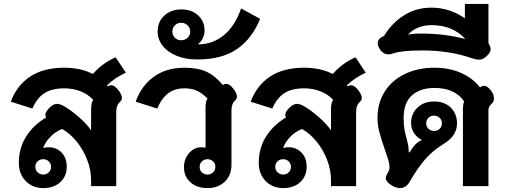

<svg xmlns="http://www.w3.org/2000/svg" viewBox="-20 -948 2571 978"><path d="M546 -514Q563 -514 582 -490Q601 -466 601 -449Q601 -439 593 -431Q572 -413 572 -378V0H444V-31Q444 -82 424 -134Q404 -186 370 -227.5Q336 -269 296 -291Q263 -278 237 -251.5Q211 -225 200 -194Q212 -198 228 -198Q267 -198 293.5 -171Q320 -144 320 -98Q320 -51 287.5 -20.5Q255 10 200 10Q146 10 111 -26Q76 -62 76 -118Q76 -193 112.5 -251.5Q149 -310 215 -350Q211 -355 211 -363Q211 -379 234 -401Q253 -419 271 -419Q283 -419 303 -409Q336 -391 379 -354Q422 -317 444 -284V-391Q444 -425 455 -439Q430 -467 391.5 -482.5Q353 -498 307 -498Q245 -498 206.5 -473.5Q168 -449 145 -395L35 -430Q65 -512 133 -557.5Q201 -603 307 -603Q392 -603 453 -571Q503 -628 569 -656L621 -578Q562 -550 525 -513L529 -508Q537 -514 546 -514ZM200 -137Q183 -137 171.5 -126Q160 -115 160 -98Q160 -82 171.5 -70.5Q183 -59 200 -59Q217 -59 228.5 -70Q240 -81 240 -98Q240 -115 228.5 -126Q217 -137 200 -137Z M917 -95Q917 -139 943.5 -168.5Q970 -198 1006 -198Q1018 -198 1027 -195V-398Q1027 -434 1037 -446Q1011 -473 984 -485.5Q957 -498 919 -498Q871 -498 837.5 -473.5Q804 -449 781 -395L671 -430Q700 -511 763.5 -557Q827 -603 919 -603Q988 -603 1032 -582.5Q1076 -562 1115 -515Q1123 -521 1132 -521Q1149 -521 1168 -497Q1187 -473 1187 -456Q1187 -446 1179 -438Q1159 -421 1159 -385V-109Q1159 -55 1125 -22.5Q1091 10 1037 10Q982 10 949.5 -20Q917 -50 917 -95ZM1077 -98Q1077 -115 1065.5 -126Q1054 -137 1037 -137Q1020 -137 1008.5 -126Q997 -115 997 -98Q997 -81 1008.5 -70Q1020 -59 1037 -59Q1054 -59 1065.5 -70.5Q1077 -82 1077 -98Z M783 -787Q783 -837 817 -868.5Q851 -900 904 -900Q956 -900 989 -870Q1022 -840 1022 -792Q1022 -773 1013 -753.5Q1004 -734 989 -724V-722Q1063 -722 1120 -768.5Q1177 -815 1208 -905L1305 -852Q1264 -751 1187 -698Q1110 -645 985 -645Q925 -645 879 -664Q833 -683 808 -715.5Q783 -748 783 -787ZM949 -787Q949 -806 935.5 -819Q922 -832 902 -832Q884 -832 871 -819Q858 -806 858 -787Q858 -768 871 -755.5Q884 -743 902 -743Q922 -743 935.5 -755.5Q949 -768 949 -787Z M1768 -514Q1785 -514 1804 -490Q1823 -466 1823 -449Q1823 -439 1815 -431Q1794 -413 1794 -378V0H1666V-31Q1666 -82 1646 -134Q1626 -186 1592 -227.5Q1558 -269 1518 -291Q1485 -278 1459 -251.5Q1433 -225 1422 -194Q1434 -198 1450 -198Q1489 -198 1515.5 -171Q1542 -144 1542 -98Q1542 -51 1509.5 -20.5Q1477 10 1422 10Q1368 10 1333 -26Q1298 -62 1298 -118Q1298 -193 1334.5 -251.5Q1371 -310 1437 -350Q1433 -355 1433 -363Q1433 -379 1456 -401Q1475 -419 1493 -419Q1505 -419 1525 -409Q1558 -391 1601 -354Q1644 -317 1666 -284V-391Q1666 -425 1677 -439Q1652 -467 1613.5 -482.5Q1575 -498 1529 -498Q1467 -498 1428.5 -473.5Q1390 -449 1367 -395L1257 -430Q1287 -512 1355 -557.5Q1423 -603 1529 -603Q1614 -603 1675 -571Q1725 -628 1791 -656L1843 -578Q1784 -550 1747 -513L1751 -508Q1759 -514 1768 -514ZM1422 -137Q1405 -137 1393.5 -126Q1382 -115 1382 -98Q1382 -82 1393.5 -70.5Q1405 -59 1422 -59Q1439 -59 1450.5 -70Q1462 -81 1462 -98Q1462 -115 1450.5 -126Q1439 -137 1422 -137Z M2338 -389Q2338 -416 2344 -432Q2297 -500 2193 -500Q2121 -500 2078.5 -462.5Q2036 -425 2036 -347Q2036 -315 2039.5 -293Q2043 -271 2050 -247Q2056 -224 2059 -209Q2062 -194 2062 -172H2066Q2082 -198 2095 -211.5Q2108 -225 2129 -235Q2106 -246 2090 -268.5Q2074 -291 2074 -322Q2074 -369 2106.5 -400Q2139 -431 2191 -431Q2245 -431 2276.5 -399.5Q2308 -368 2308 -320Q2308 -256 2240 -215Q2184 -181 2145.5 -136.5Q2107 -92 2066 -21Q2048 10 2017 10Q1997 10 1973 -5Q1945 -23 1945 -41Q1945 -48 1949 -56Q1953 -64 1958 -73Q1964 -82 1964 -99Q1964 -113 1958 -133Q1952 -153 1940 -187Q1922 -239 1912.5 -275Q1903 -311 1903 -347Q1903 -424 1940 -482Q1977 -540 2043 -571.5Q2109 -603 2193 -603Q2269 -603 2328.5 -576.5Q2388 -550 2425 -503Q2436 -511 2445 -511Q2458 -511 2471 -498Q2496 -474 2496 -447Q2496 -436 2492.5 -430Q2489 -424 2482 -417Q2475 -410 2471.5 -403.5Q2468 -397 2468 -386V0H2338ZM2231 -320Q2231 -336 2219.5 -347.5Q2208 -359 2191 -359Q2174 -359 2162.5 -348Q2151 -337 2151 -320Q2151 -303 2162.5 -292Q2174 -281 2191 -281Q2208 -281 2219.5 -292Q2231 -303 2231 -320Z M2479 -698Q2479 -676 2449 -654Q2436 -644 2419 -644Q2406 -644 2385 -651Q2271 -691 2132 -691Q2025 -691 1983 -676Q1970 -671 1959 -671Q1928 -671 1911 -704Q1904 -717 1904 -728Q1904 -752 1936 -765Q1978 -833 2039.5 -871Q2101 -909 2178 -909Q2269 -909 2348 -855V-928H2468V-728L2471 -723Q2479 -709 2479 -698ZM2350 -749Q2321 -783 2277 -801.5Q2233 -820 2178 -820Q2142 -820 2110.5 -807.5Q2079 -795 2058 -771Q2078 -777 2125 -777Q2249 -777 2350 -749Z"/></svg>

Font: Niramit
Style: Bold
Weight: 700
Designer: Katatrad Aksorn Co.,Ltd.
Foundry: Cadson Demak Co.,Ltd.
Version: Version 1.001; ttfautohint (v1.6)